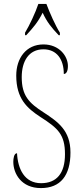

<svg xmlns="http://www.w3.org/2000/svg" viewBox="-20 -951 422 981"><path d="M108 -784V-771H114C150 -810 174 -838 198 -886C220 -838 243 -810 280 -771H286V-784C262 -822 234 -886 217 -931H176C161 -886 131 -822 108 -784ZM189 10C289 10 340 -54 340 -172C340 -284 277 -328 204 -376C127 -425 91 -463 91 -557C91 -638 127 -699 202 -699C270 -699 306 -648 306 -573C317 -573 327 -584 327 -614C327 -664 283 -724 202 -724C113 -724 63 -653 63 -565C63 -447 118 -398 187 -353C276 -296 312 -264 312 -163C312 -65 269 -15 190 -15C105 -15 71 -88 67 -168C51 -168 48 -140 48 -124C48 -64 89 10 189 10Z"/></svg>

Font: Noto Serif ExtraCondensed Thin
Style: Regular
Weight: 100
Width: 2
Designer: Monotype Design Team
Foundry: Monotype Imaging Inc.
Version: Version 2.013